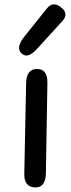

<svg xmlns="http://www.w3.org/2000/svg" viewBox="-20 -823 320 868"><path d="M148.9 -511.2Q99.6 -512.2 98.1 -447.3L89.8 -37.6Q88.4 23.9 140.6 24.4Q186.5 24.4 187.5 -41.5L194.3 -447.8Q195.3 -510.3 148.9 -511.2ZM255.9 -790Q219.7 -819.3 191.9 -784.7L90.3 -657.7Q50.3 -607.9 76.7 -582Q104.5 -554.7 147 -601.6L262.7 -728.5Q292.5 -761.2 255.9 -790Z"/></svg>

Font: Comic Relief
Style: Regular
Weight: 400
Designer: Jeff Davis
Foundry: Loudifier
Version: Version 1.200; ttfautohint (v1.8.4.7-5d5b)